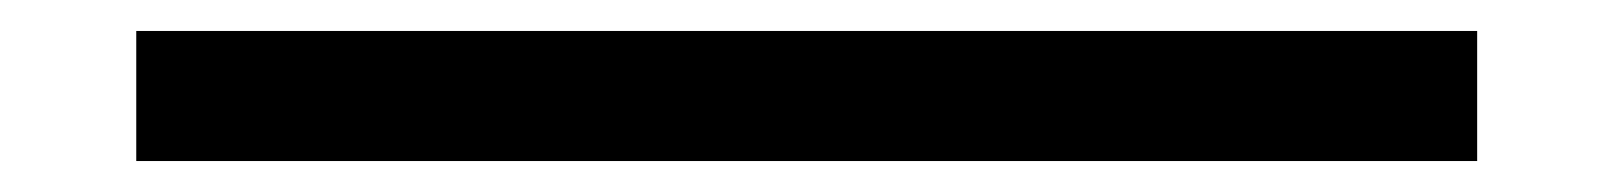

<svg xmlns="http://www.w3.org/2000/svg" viewBox="-20 -4 1040 124"><path d="M68 100V16H934V100Z"/></svg>

Font: Inconsolata UltraExpanded Medium
Style: Regular
Weight: 500
Width: 9
Monospace: yes
Designer: Raph Levien, Cyreal, Brenton Simpson
Foundry: Raph Levien, Cyreal, Google
Version: Version 3.001; ttfautohint (v1.8.2.53-6de2)